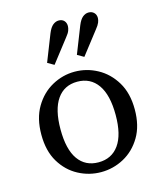

<svg xmlns="http://www.w3.org/2000/svg" viewBox="-115 -848 799 946"><g transform="rotate(-15 284.5 -375.0)"><path d="M284 13Q223 13 168.5 -16Q114 -45 80 -101.5Q46 -158 46 -241Q46 -324 80 -381.5Q114 -439 168.5 -469Q223 -499 284 -499Q345 -499 399.5 -469.5Q454 -440 488.5 -383Q523 -326 523 -243Q523 -160 489 -103Q455 -46 400.5 -16.5Q346 13 284 13ZM284 -37Q351 -37 388 -88.5Q425 -140 425 -241Q425 -343 388 -395.5Q351 -448 284 -448Q217 -448 180.5 -395.5Q144 -343 144 -242Q144 -140 180.5 -88.5Q217 -37 284 -37ZM165 -576 219 -713Q230 -740 244 -751.5Q258 -763 274 -763Q291 -763 301 -752.5Q311 -742 311 -725Q311 -715 306.5 -702.5Q302 -690 288 -673L198 -557ZM317 -576 371 -713Q382 -740 396 -751.5Q410 -763 426 -763Q443 -763 453.5 -752.5Q464 -742 464 -725Q464 -715 459 -702.5Q454 -690 440 -673L350 -557Z"/></g></svg>

Font: Source Serif 4 SmText
Style: Regular
Weight: 400
Designer: Frank Grießhammer
Foundry: Adobe
Version: Version 4.005;hotconv 1.1.0;makeotfexe 2.6.0